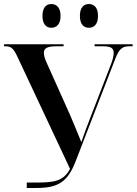

<svg xmlns="http://www.w3.org/2000/svg" viewBox="-20 -934 679 954"><path d="M422 -796C446 -796 467 -812 467 -855C467 -898 446 -914 422 -914C397 -914 377 -898 377 -855C377 -812 397 -796 422 -796ZM235 -796C259 -796 281 -812 281 -855C281 -898 259 -914 235 -914C211 -914 191 -898 191 -855C191 -812 211 -796 235 -796ZM113 0H162C271 0 317 -32 356 -133L554 -645C572 -690 587 -704 622 -704H639V-714H450V-704H491C529 -704 545 -696 545 -671C545 -657 540 -636 530 -611L424 -337C410 -301 397 -266 384 -228C366 -273 348 -316 328 -363L212 -622C202 -643 198 -660 198 -672C198 -695 216 -704 260 -704H296V-714H0V-704H8C36 -704 48 -692 67 -651L328 -95C295 -33 249 -27 159 -27H113Z"/></svg>

Font: Noto Serif Display SemiCondensed SemiBold
Style: Regular
Weight: 600
Width: 4
Designer: Monotype Design Team
Foundry: Monotype Imaging Inc.
Version: Version 2.009